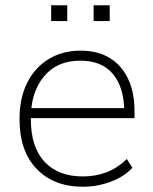

<svg xmlns="http://www.w3.org/2000/svg" viewBox="-20 -700 581 728"><path d="M294 8Q184 8 119 -59.5Q54 -127 54 -248Q54 -328 83 -386Q112 -444 164.5 -476Q217 -508 285 -508Q350 -508 395.5 -480.5Q441 -453 465.5 -401.5Q490 -350 490 -279V-252H81V-290H468L451 -277Q451 -367 409 -418.5Q367 -470 284 -470Q196 -470 146.5 -410Q97 -350 97 -253V-248Q97 -142 149 -86.5Q201 -31 294 -31Q341 -31 382 -46Q423 -61 461 -97L482 -64Q451 -30 400 -11Q349 8 294 8ZM335 -620V-680H396V-620ZM174 -620V-680H235V-620Z"/></svg>

Font: Mulish ExtraLight ExtraLight
Style: Regular
Weight: 250
Version: Version 3.603